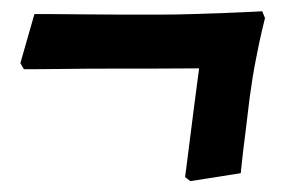

<svg xmlns="http://www.w3.org/2000/svg" viewBox="-20 -345 528 343"><path d="M453.4 -312.7Q453.4 -312.7 448.5 -292.5Q443.6 -272.3 437.3 -239.8Q430.9 -207.3 426.1 -171.1Q422.1 -136.1 418.1 -105.1Q414.1 -74.1 412.1 -54.9Q410.1 -35.6 410.1 -35.6L319.9 -21.4L310.6 -28.8Q310.6 -28.8 312.9 -45.9Q315.1 -63.1 318.7 -91.5Q322.2 -119.9 326.7 -154.3Q331.2 -188.6 335.7 -222.9L242.3 -222.4Q209.4 -222.4 171.4 -222.4Q133.5 -222.4 99.6 -221.9Q65.7 -221.4 44.2 -221.4Q22.7 -221.4 22.7 -221.4L16.4 -232.2L41.5 -319.9Q41.5 -319.9 64.1 -319.9Q86.7 -319.9 122 -319.4Q157.3 -318.9 196.1 -318.9Q234.9 -318.9 266.9 -318.9Q294.1 -318.9 325 -319.9Q356 -320.9 384.4 -321.9Q412.7 -322.9 430.6 -323.9Q448.4 -324.9 448.4 -324.9Z"/></svg>

Font: Alegreya
Style: Italic
Weight: 400
Italic angle: -7°
Designer: Juan Pablo del Peral
Foundry: Huerta Tipografica
Version: Version 2.009